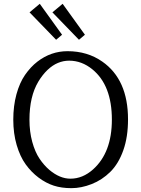

<svg xmlns="http://www.w3.org/2000/svg" viewBox="-20 -979 741 1009"><path d="M49.8 0ZM426.3 -770ZM189 -959 306.2 -796.4 274.9 -770 135.3 -914.1ZM309.1 -959 426.3 -796.4 395 -770 255.4 -914.1ZM66.4 -483.4Q83 -543.9 111.3 -585Q141.1 -627.9 176.8 -655.3Q248 -710 335 -710Q439.5 -710 517.6 -655.3Q652.8 -561 652.8 -351.6Q652.8 -258.8 627.9 -189Q603 -118.7 559.8 -75.9Q516.6 -33.2 461.9 -11.7Q407.2 9.8 355.2 9.8Q303.2 9.8 262.5 -3.4Q221.7 -16.6 183.1 -45.4Q144.5 -74.2 115 -115.2Q85.4 -156.2 67.6 -217Q49.8 -277.8 49.8 -350.1Q49.8 -422.4 66.4 -483.4ZM343.3 -660.2Q313 -660.2 284.7 -648.4Q256.3 -636.7 229.5 -611.3Q203.1 -585.9 181.6 -550.3Q134.8 -472.2 134.8 -350.1Q134.8 -287.1 149.4 -233.6Q164.1 -180.2 187.5 -145.5Q210.9 -110.4 239.7 -85.9Q294.4 -40 350.1 -40Q414.6 -40 469.2 -88.9Q567.9 -177.2 567.9 -350.1Q567.9 -530.8 465.8 -614.3Q409.7 -660.2 343.3 -660.2Z"/></svg>

Font: Pfennig
Style: Medium
Weight: 500
Version: Version 20120410 ; ttfautohint (v0.8)